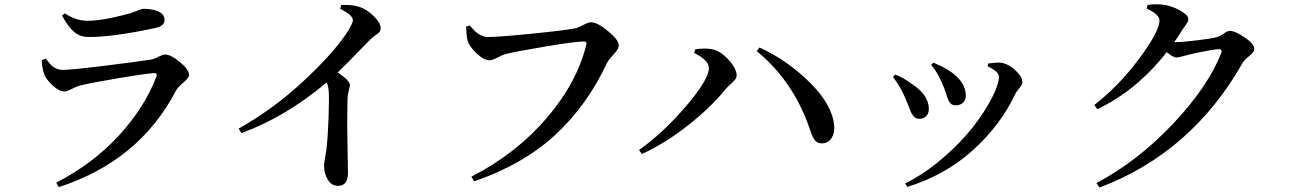

<svg xmlns="http://www.w3.org/2000/svg" viewBox="-20 -803 5899 878"><path d="M181.6 -465.8Q171.9 -492.2 170.9 -527.3L188.5 -535.2Q204.1 -515.6 212.4 -506.8Q220.7 -498 234.9 -490.7Q249 -483.4 265.6 -483.4Q305.7 -483.4 452.1 -501.5Q598.6 -519.5 668 -530.3Q685.5 -533.2 705.1 -543.5Q724.6 -553.7 733.4 -553.7Q761.7 -553.7 803.2 -519Q844.7 -484.4 844.7 -459Q844.7 -447.3 818.8 -425.8Q793 -404.3 784.2 -387.7Q617.2 -67.4 249 52.7L237.3 32.2Q407.2 -55.7 524.9 -184.6Q642.6 -313.5 695.3 -453.1Q698.2 -461.9 694.8 -465.8Q691.4 -469.7 682.6 -468.8Q634.8 -464.8 514.2 -444.3Q393.6 -423.8 342.8 -411.1Q329.1 -407.2 307.6 -396Q286.1 -384.8 274.4 -384.8Q250 -384.8 219.7 -413.1Q189.5 -441.4 181.6 -465.8ZM732.4 -711.9Q732.4 -683.6 689.5 -674.8Q499 -633.8 386.7 -633.8Q346.7 -633.8 319.3 -656.7Q292 -679.7 263.7 -731.4L276.4 -742.2Q326.2 -708 380.9 -708Q445.3 -708 549.8 -735.4Q579.1 -742.2 603.5 -752.4Q627.9 -762.7 635.7 -762.7Q679.7 -762.7 706.1 -749.5Q732.4 -736.3 732.4 -711.9Z M1535.2 -762.7 1541 -780.3Q1590.8 -782.2 1620.1 -772.5Q1656.2 -761.7 1688.5 -730Q1720.7 -698.2 1720.7 -674.8Q1720.7 -663.1 1715.3 -656.7Q1710 -650.4 1696.3 -641.1Q1682.6 -631.8 1671.9 -621.1Q1551.8 -497.1 1524.4 -471.7Q1580.1 -433.6 1580.1 -415Q1580.1 -408.2 1575.2 -389.6Q1570.3 -371.1 1569.3 -356.4Q1567.4 -272.5 1567.9 -218.3Q1568.4 -164.1 1569.8 -96.2Q1571.3 -28.3 1571.3 -13.7Q1571.3 46.9 1526.4 46.9Q1496.1 46.9 1479 18.6Q1461.9 -9.8 1461.9 -45.9Q1461.9 -55.7 1466.3 -80.1Q1470.7 -104.5 1472.7 -119.1Q1479.5 -178.7 1482.4 -262.2Q1485.4 -345.7 1483.4 -384.8Q1481.4 -412.1 1473.6 -425.8Q1285.2 -267.6 1084 -194.3L1071.3 -214.8Q1229.5 -303.7 1366.2 -430.7Q1502.9 -557.6 1566.4 -653.3Q1593.8 -696.3 1593.8 -710Q1593.8 -734.4 1535.2 -762.7Z M2127.9 -686.5Q2144.5 -668 2152.8 -659.7Q2161.1 -651.4 2177.2 -642.6Q2193.4 -633.8 2210.9 -633.8Q2261.7 -633.8 2416.5 -649.4Q2571.3 -665 2611.3 -673.8Q2627.9 -677.7 2648.9 -689.5Q2669.9 -701.2 2682.6 -701.2Q2711.9 -701.2 2760.7 -660.6Q2809.6 -620.1 2809.6 -595.7Q2809.6 -579.1 2785.6 -553.7Q2761.7 -528.3 2755.9 -515.6Q2666 -322.3 2520 -187Q2374 -51.8 2148.4 26.4L2135.7 4.9Q2340.8 -100.6 2480 -263.2Q2619.1 -425.8 2661.1 -598.6Q2665 -613.3 2650.4 -613.3Q2611.3 -613.3 2474.1 -590.3Q2336.9 -567.4 2288.1 -554.7Q2278.3 -551.8 2254.4 -539.6Q2230.5 -527.3 2218.8 -527.3Q2192.4 -527.3 2159.2 -559.1Q2126 -590.8 2118.2 -617.2Q2113.3 -634.8 2111.3 -680.7Z M3221.7 -492.2Q3221.7 -510.7 3202.1 -529.3Q3182.6 -547.9 3154.3 -560.5L3160.2 -578.1Q3204.1 -583 3229.5 -579.1Q3270.5 -574.2 3309.6 -531.7Q3348.6 -489.3 3348.6 -458Q3348.6 -448.2 3341.8 -439.5Q3335 -430.7 3321.8 -418.9Q3308.6 -407.2 3300.8 -398.4Q3232.4 -313.5 3127.9 -231Q3023.4 -148.4 2915 -98.6L2902.3 -117.2Q3011.7 -194.3 3116.7 -316.9Q3221.7 -439.5 3221.7 -492.2ZM3794.9 -225.6Q3796.9 -192.4 3781.7 -170.4Q3766.6 -148.4 3741.2 -147.5Q3716.8 -146.5 3705.1 -163.1Q3693.4 -179.7 3680.7 -219.7Q3605.5 -434.6 3440.4 -569.3L3453.1 -585.9Q3581.1 -527.3 3684.6 -424.3Q3788.1 -321.3 3794.9 -225.6Z M4248 -516.6Q4396.5 -456.1 4396.5 -365.2Q4396.5 -344.7 4383.3 -333Q4370.1 -321.3 4351.6 -321.3Q4334 -321.3 4325.2 -331.5Q4316.4 -341.8 4307.1 -372.1Q4297.9 -402.3 4290 -418Q4266.6 -474.6 4238.3 -505.9ZM4622.1 -372.1Q4556.6 -232.4 4430.7 -117.7Q4304.7 -2.9 4128.9 51.8L4119.1 36.1Q4209 -8.8 4292 -80.6Q4375 -152.3 4429.2 -222.2Q4483.4 -292 4515.6 -354.5Q4547.9 -417 4547.9 -452.1Q4547.9 -475.6 4496.1 -500L4499 -512.7Q4534.2 -517.6 4551.8 -516.6Q4585.9 -514.6 4620.6 -483.9Q4655.3 -453.1 4655.3 -427.7Q4655.3 -417 4640.6 -398.9Q4626 -380.9 4622.1 -372.1ZM4117.2 -360.4Q4096.7 -407.2 4063.5 -451.2L4074.2 -461.9Q4111.3 -448.2 4148.4 -419.9Q4227.5 -369.1 4227.5 -304.7Q4227.5 -285.2 4216.3 -272.5Q4205.1 -259.8 4183.6 -259.8Q4169.9 -259.8 4160.6 -268.6Q4151.4 -277.3 4146.5 -288.6Q4141.6 -299.8 4132.8 -322.8Q4124 -345.7 4117.2 -360.4Z M5349.6 -610.4H5357.4Q5387.7 -610.4 5455.1 -618.7Q5522.5 -627 5543 -632.8Q5556.6 -635.7 5575.2 -648.9Q5593.8 -662.1 5603.5 -662.1Q5627 -662.1 5671.4 -632.3Q5715.8 -602.5 5715.8 -579.1Q5715.8 -565.4 5692.9 -546.9Q5669.9 -528.3 5663.1 -516.6Q5429.7 -104.5 5007.8 54.7L4994.1 34.2Q5181.6 -65.4 5341.8 -234.4Q5502 -403.3 5564.5 -559.6Q5571.3 -578.1 5554.7 -578.1Q5539.1 -578.1 5490.2 -568.8Q5441.4 -559.6 5416 -552.7Q5369.1 -540 5360.4 -540Q5344.7 -540 5315.4 -564.5Q5175.8 -387.7 4998 -303.7L4984.4 -323.2Q5097.7 -411.1 5189.9 -535.6Q5282.2 -660.2 5282.2 -709Q5282.2 -737.3 5223.6 -763.7L5227.5 -780.3Q5260.7 -785.2 5293 -782.2Q5334 -778.3 5374 -756.3Q5414.1 -734.4 5414.1 -716.8Q5414.1 -708 5410.6 -701.7Q5407.2 -695.3 5399.4 -684.6Q5391.6 -673.8 5385.7 -665Q5367.2 -634.8 5349.6 -610.4Z"/></svg>

Font: GenYoMin TW TTF SemiBold
Style: Regular
Weight: 600
Version: Version 1.300